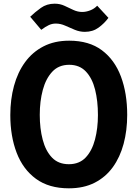

<svg xmlns="http://www.w3.org/2000/svg" viewBox="-20 -1006 749 1043"><path d="M354 17Q246 17 175.5 -34.5Q105 -86 70.5 -176Q36 -266 36 -381Q36 -466 56 -539.5Q76 -613 116 -668Q156 -723 216 -754Q276 -785 356 -785Q464 -785 533.5 -733Q603 -681 637 -590Q671 -499 671 -382Q671 -297 651.5 -224.5Q632 -152 593 -98Q554 -44 494.5 -13.5Q435 17 354 17ZM354 -114Q411 -114 445.5 -150.5Q480 -187 496 -248Q512 -309 512 -381Q512 -458 496.5 -519.5Q481 -581 446.5 -617.5Q412 -654 356 -654Q299 -654 264 -616.5Q229 -579 212.5 -517.5Q196 -456 196 -382Q196 -308 212 -247Q228 -186 262.5 -150Q297 -114 354 -114ZM508 -975 569 -909Q547 -879 515.5 -856Q484 -833 441 -833Q413 -833 386.5 -844Q360 -855 334.5 -866.5Q309 -878 283 -878Q263 -878 245 -869.5Q227 -861 204 -844L144 -915Q170 -940 202 -963Q234 -986 277 -986Q306 -986 330.5 -974.5Q355 -963 378.5 -952Q402 -941 427 -941Q447 -941 469.5 -949.5Q492 -958 508 -975Z"/></svg>

Font: Yaldevi
Style: Bold
Weight: 700
Designer: Sol Matas, Rajitha Manaperi, Kosala Senevirathne
Foundry: Mooniak
Version: Version 1.100